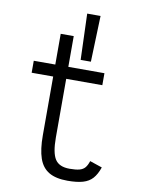

<svg xmlns="http://www.w3.org/2000/svg" viewBox="-101 -1007 803 1089"><g transform="rotate(10 300.0 -462.5)"><path d="M365 14Q298 14 258 -9.5Q218 -33 200.5 -83.5Q183 -134 183 -216V-554H59V-623H183V-800H258V-623H466V-554H258V-216Q258 -128 281.5 -91.5Q305 -55 365 -55Q401 -55 421.5 -60.5Q442 -66 453.5 -79.5Q465 -93 473 -118L544 -94Q530 -53 509 -29.5Q488 -6 453.5 4Q419 14 365 14ZM320 -674 311 -939H388L379 -674Z"/></g></svg>

Font: Victor Mono
Style: Regular
Weight: 400
Monospace: yes
Designer: Rune Bjørnerås
Version: Version 1.561;gftools[0.9.30]